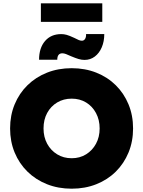

<svg xmlns="http://www.w3.org/2000/svg" viewBox="-20 -1130 865 1160"><path d="M413 10Q332 10 264 -17Q196 -44 146 -93Q96 -142 68.5 -208.5Q41 -275 41 -354Q41 -433 68.5 -499.5Q96 -566 146 -615Q196 -664 264 -691Q332 -718 413 -718Q494 -718 562 -691Q630 -664 679.5 -615Q729 -566 756.5 -499.5Q784 -433 784 -354Q784 -275 756.5 -208.5Q729 -142 679.5 -93Q630 -44 562 -17Q494 10 413 10ZM413 -174Q462 -174 500 -197.5Q538 -221 560 -261.5Q582 -302 582 -354Q582 -406 560 -447Q538 -488 500 -511Q462 -534 413 -534Q364 -534 325.5 -511Q287 -488 265 -447.5Q243 -407 243 -354Q243 -302 265 -261.5Q287 -221 325.5 -197.5Q364 -174 413 -174ZM491 -768Q473 -768 454.5 -773.5Q436 -779 410 -790Q391 -799 378.5 -803.5Q366 -808 357 -808Q326 -808 326 -769H216Q216 -840 252 -882Q288 -924 350 -924Q366 -924 382.5 -919.5Q399 -915 429 -901Q446 -892 456 -888Q466 -884 475 -884Q487 -884 494 -895Q501 -906 500 -924H610Q610 -880 595 -844.5Q580 -809 553 -788.5Q526 -768 491 -768ZM227 -998V-1110H598V-998Z"/></svg>

Font: Lexend ExtraBold
Style: Regular
Weight: 800
Designer: Bonnie Shaver-Troup, Thomas Jockin
Foundry: Lexend
Version: Version 1.007; ttfautohint (v1.8.3)